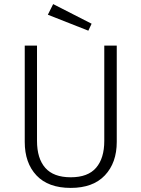

<svg xmlns="http://www.w3.org/2000/svg" viewBox="-20 -908 692 939"><path d="M551 -214Q551 -112 493 -50.5Q435 11 326 11Q216 11 158.5 -50Q101 -111 101 -214V-685H161V-219Q161 -133 201.5 -87Q242 -41 326 -41Q410 -41 450 -87.5Q490 -134 490 -219V-685H551ZM428 -792 412 -758 214 -836 240 -888Z"/></svg>

Font: Fira Sans Light
Style: Regular
Weight: 300
Designer: bBox Type GmbH & Carrois Corporate GbR & Edenspiekermann AG
Foundry: bBox Type GmbH & Carrois Corporate GbR & Edenspiekermann AG
Version: Version 4.301